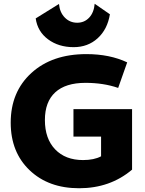

<svg xmlns="http://www.w3.org/2000/svg" viewBox="-20 -992 770 1022"><path d="M372 -741Q292 -741 236 -782.5Q180 -824 170 -894L294 -971Q298 -926 325 -898.5Q352 -871 391 -871Q429 -871 454.5 -898Q480 -925 484 -972L565 -916Q552 -836 500 -788.5Q448 -741 372 -741ZM401 10Q238 10 137.5 -86Q37 -182 37 -339Q37 -503 147 -603.5Q257 -704 440 -704Q564 -704 657 -660L609 -524Q531 -551 435 -551Q329 -551 274 -500.5Q219 -450 219 -353Q219 -254 273.5 -197Q328 -140 422 -140Q481 -140 518 -160V-265H371V-411H683V-89Q566 10 401 10Z"/></svg>

Font: Cantarell Extra Bold
Style: Regular
Weight: 800
Designer: Dave Crossland, Nikolaus Waxweiler, Florian Fecher, Jacques Le Bailly, Eben Sorkin, Alexei Vanyashin, Alexios Zavras, Em
Version: Version 0.303